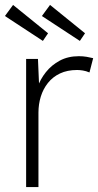

<svg xmlns="http://www.w3.org/2000/svg" viewBox="-33 -759 398 779"><path d="M73 0V-520H121L126 -404H119Q130 -437 153 -466Q176 -495 209.5 -513Q243 -531 287 -531Q304 -531 318.5 -528.5Q333 -526 345 -523L330 -465Q316 -471 303 -473Q290 -475 280 -475Q240 -475 210.5 -461Q181 -447 161.5 -422.5Q142 -398 132.5 -367Q123 -336 123 -302V0ZM291 -593 137 -694 170 -739 312 -624ZM20 -739 162 -624 141 -593 -13 -694Z"/></svg>

Font: Mach ExtraLight
Style: Regular
Weight: 250
Version: Version 1.002